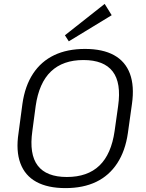

<svg xmlns="http://www.w3.org/2000/svg" viewBox="-20 -958 749 985"><path d="M316 7Q225 7 166.5 -25Q108 -57 84.5 -120.5Q61 -184 75 -275L95 -425Q108 -517 149.5 -580Q191 -643 258 -675Q325 -707 416 -707Q507 -707 565 -675Q623 -643 646.5 -580Q670 -517 657 -425L636 -275Q623 -184 581.5 -120.5Q540 -57 473.5 -25Q407 7 316 7ZM323 -50Q429 -50 490 -108.5Q551 -167 568 -286L586 -414Q603 -533 558 -591.5Q513 -650 408 -650Q303 -650 241.5 -591.5Q180 -533 163 -414L146 -286Q129 -167 173.5 -108.5Q218 -50 323 -50ZM553 -880 333 -746 313 -777 517 -938Z"/></svg>

Font: Pathway Extreme 28pt Light
Style: Italic
Weight: 300
Italic angle: -8°
Designer: Eduardo Rodriguez Tunni
Foundry: Eduardo Rodriguez Tunni
Version: Version 1.001;gftools[0.9.26]